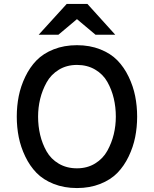

<svg xmlns="http://www.w3.org/2000/svg" viewBox="-20 -941 780 973"><path d="M464 -765 370 -844 276 -765H176L318 -921H423L564 -765ZM488 -9Q435 12 370 12Q305 12 252 -9Q199 -30 165 -65Q131 -100 108 -148Q85 -196 75 -246Q65 -296 65 -350Q65 -404 75 -454Q85 -504 108 -552Q131 -600 165 -635Q199 -670 252 -691Q305 -712 370 -712Q435 -712 488 -691Q541 -670 575 -635Q609 -600 632 -552Q655 -504 665 -454Q675 -404 675 -350Q675 -296 665 -246Q655 -196 632 -148Q609 -100 575 -65Q541 -30 488 -9ZM567 -350Q567 -398 556.5 -442.5Q546 -487 524 -526Q502 -565 462 -588.5Q422 -612 370 -612Q318 -612 278 -587.5Q238 -563 216 -523Q194 -483 183.5 -439.5Q173 -396 173 -350Q173 -302 183.5 -257.5Q194 -213 216 -174Q238 -135 278 -111.5Q318 -88 370 -88Q422 -88 462 -112.5Q502 -137 524 -177Q546 -217 556.5 -260.5Q567 -304 567 -350Z"/></svg>

Font: Overpass Light
Style: Bold
Weight: 600
Designer: Delve Withrington, Thomas Jockin
Foundry: Delve Fonts
Version: Version 3.000;DELV;Overpass